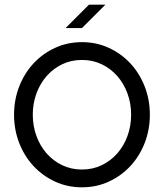

<svg xmlns="http://www.w3.org/2000/svg" viewBox="-20 -790 700 820"><path d="M430 -770 330 -670H260L360 -770ZM620 -300Q620 -236 598 -179.5Q576 -123 537 -81Q498 -39 445 -14.5Q392 10 330 10Q268 10 215 -14.5Q162 -39 123 -81Q84 -123 62 -179.5Q40 -236 40 -300Q40 -364 62 -420.5Q84 -477 123 -519Q162 -561 215 -585.5Q268 -610 330 -610Q392 -610 445 -585.5Q498 -561 537 -519Q576 -477 598 -420.5Q620 -364 620 -300ZM540 -300Q540 -348 524.5 -390.5Q509 -433 481 -465Q453 -497 414.5 -515.5Q376 -534 330 -534Q284 -534 245.5 -515.5Q207 -497 179 -465Q151 -433 135.5 -390.5Q120 -348 120 -300Q120 -252 135.5 -209.5Q151 -167 179 -135Q207 -103 245.5 -84.5Q284 -66 330 -66Q376 -66 414.5 -84.5Q453 -103 481 -135Q509 -167 524.5 -209.5Q540 -252 540 -300Z"/></svg>

Font: Gauge
Style: Regular
Weight: 400
Designer: Daniel Pimley
Foundry: Daniel Pimley
Version: Version 2.0